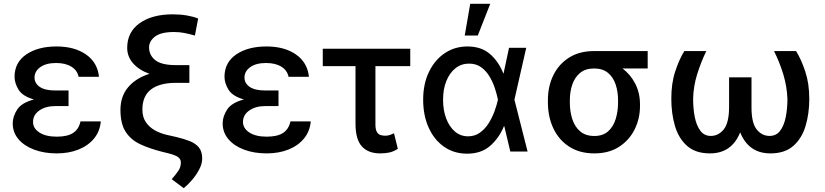

<svg xmlns="http://www.w3.org/2000/svg" viewBox="-20 -797 4340 1010"><path d="M340.6 -284.8V-239H271.3Q219.8 -239 186.8 -215.7Q153.8 -192.5 153.8 -155.5Q153.8 -121.8 187.3 -100Q220.9 -78.1 278.8 -78.1Q335.2 -78.1 365.1 -98Q394.9 -117.9 403.4 -158.4H510.3Q505.7 -105.8 474.6 -68.2Q443.5 -30.5 392.9 -10.3Q342.3 9.9 278.4 9.9Q212.4 9.9 160 -9.6Q107.6 -29.1 77.2 -64.8Q46.9 -100.5 46.9 -148.1Q46.9 -185 70.7 -221.1Q94.5 -257.1 158.7 -273.8Q99.4 -290.5 78.1 -324.6Q56.8 -358.7 56.5 -393.1Q56.8 -468.8 118.3 -510.7Q179.7 -552.6 277.3 -552.6Q371.8 -552.6 432.4 -510.5Q492.9 -468.4 500.7 -393.1H393.5Q386.7 -426.8 355.6 -446.2Q324.6 -465.6 274.9 -465.6Q222.3 -465.6 192.1 -443.9Q161.9 -422.2 161.6 -389.2Q161.9 -358.3 189.5 -339.7Q217 -321 271.3 -321H340.6Z M1022.4 -699.6 1005.3 -610.1Q975.1 -618.6 949.6 -623.6Q924 -628.6 894.5 -628.6Q826.7 -628.6 795.5 -604.6Q764.2 -580.6 764.2 -547.6Q764.2 -506.4 796.9 -480.5Q829.5 -454.5 904.5 -454.5H976.2V-361.2H905.9Q819.6 -361.2 774.3 -326.5Q729 -291.9 729 -220.2Q729 -181.5 747 -154.8Q764.9 -128.2 793.7 -112Q822.4 -95.9 855.1 -88.1L908.7 -76Q948.9 -66.4 979.4 -54.2Q1009.9 -41.9 1027 -20.4Q1044 1.1 1043.7 39.1Q1043 66.1 1027.3 95.5Q1011.7 125 989.3 150.7Q967 176.5 946.4 192.8L883.2 145.6Q906.6 119.3 919 100.1Q931.5 81 931.5 57.9Q931.5 40.1 916.2 29.1Q900.9 18.1 864.3 9.2L835.6 2.1Q768.5 -14.6 718.6 -37.8Q668.7 -61.1 641.2 -103.3Q613.6 -145.6 613.6 -218.8Q613.6 -290.8 654.5 -338.6Q695.3 -386.4 766.3 -408.7Q711.6 -428.3 680.4 -463.6Q649.1 -498.9 649.1 -545.5Q649.1 -628.2 714.5 -674.9Q779.8 -721.6 889.2 -721.6Q928.6 -721.6 962.7 -715.7Q996.8 -709.9 1022.4 -699.6Z M1445 -284.8V-239H1375.7Q1324.2 -239 1291.2 -215.7Q1258.2 -192.5 1258.2 -155.5Q1258.2 -121.8 1291.7 -100Q1325.3 -78.1 1383.2 -78.1Q1439.6 -78.1 1469.5 -98Q1499.3 -117.9 1507.8 -158.4H1614.7Q1610.1 -105.8 1579 -68.2Q1547.9 -30.5 1497.3 -10.3Q1446.7 9.9 1382.8 9.9Q1316.8 9.9 1264.4 -9.6Q1212 -29.1 1181.6 -64.8Q1151.3 -100.5 1151.3 -148.1Q1151.3 -185 1175.1 -221.1Q1198.9 -257.1 1263.1 -273.8Q1203.8 -290.5 1182.5 -324.6Q1161.2 -358.7 1160.9 -393.1Q1161.2 -468.8 1222.7 -510.7Q1284.1 -552.6 1381.7 -552.6Q1476.2 -552.6 1536.8 -510.5Q1597.3 -468.4 1605.1 -393.1H1497.9Q1491.1 -426.8 1460 -446.2Q1429 -465.6 1379.3 -465.6Q1326.7 -465.6 1296.5 -443.9Q1266.3 -422.2 1266 -389.2Q1266.3 -358.3 1293.9 -339.7Q1321.4 -321 1375.7 -321H1445Z M2138.1 -540.5V-449.2H1954.9V-143.1Q1954.9 -115.4 1962.7 -102.6Q1970.5 -89.8 1982.4 -86.5Q1994.3 -83.1 2006.7 -83.1Q2021 -83.1 2032.3 -87.4Q2043.7 -91.6 2052.6 -95.9L2072.8 -14.2Q2049 1.1 2027 5.5Q2005 9.9 1979.8 9.9Q1916.9 9.9 1883.5 -27Q1850.1 -63.9 1850.1 -146.3V-449.2H1677.9V-540.5Z M2434.7 11.4Q2366.5 10.7 2315 -25.7Q2263.5 -62.1 2234.7 -126.1Q2206 -190 2206 -272.7Q2206 -355.1 2236.2 -418.1Q2266.3 -481.2 2319.1 -516.9Q2371.8 -552.6 2439.3 -552.6Q2511.4 -552.6 2557.2 -513.1Q2603 -473.7 2627.8 -410.5H2628.9L2657.7 -545.5H2748.2L2686.1 -272.7L2755.3 0H2664.4L2632.8 -133.2H2631Q2605.1 -70 2557.5 -28.9Q2509.9 12.1 2434.7 11.4ZM2599.4 -272.7 2599.1 -274.1Q2593.8 -300.4 2583.3 -332.7Q2572.8 -365.1 2555.2 -394.5Q2537.6 -424 2511.2 -443.2Q2484.7 -462.4 2447.4 -462.4Q2406.6 -462.4 2375.9 -438Q2345.2 -413.7 2327.9 -370.7Q2310.7 -327.8 2310.7 -272Q2310.7 -217 2327.2 -173.5Q2343.8 -130 2373.2 -104.9Q2402.7 -79.9 2442.1 -79.9Q2478 -79.9 2505 -99.4Q2532 -119 2550.8 -149.1Q2569.6 -179.3 2581.5 -212.2Q2593.4 -245 2599.1 -271.3ZM2424.7 -610.1 2453.5 -777H2558.9L2493.3 -610.1Z M2862.2 -258.5V-269.9Q2862.2 -343.4 2891 -401.8Q2919.7 -460.2 2974.1 -494.3Q3028.4 -528.4 3105.1 -528.4H3387.1V-436.8H3254.6Q3296.2 -405.9 3321.4 -357.2Q3346.6 -308.6 3346.6 -248.6V-238.6Q3346.6 -172.9 3318.4 -116.1Q3290.1 -59.3 3236.5 -24.7Q3182.9 9.9 3106.5 9.9Q3029.1 9.9 2974.4 -25.4Q2919.7 -60.7 2891 -121.6Q2862.2 -182.5 2862.2 -258.5ZM2977.6 -269.9V-258.5Q2977.6 -210.6 2990.6 -170.3Q3003.6 -130 3032 -105.8Q3060.4 -81.7 3106.5 -81.7Q3151.3 -81.7 3178.6 -105.8Q3206 -130 3218.6 -170.3Q3231.2 -210.6 3231.2 -258.5V-269.9Q3231.2 -314.6 3218.6 -352.6Q3206 -390.6 3178.3 -413.7Q3150.6 -436.8 3105.1 -436.8Q3060 -436.8 3031.8 -413.7Q3003.6 -390.6 2990.6 -352.6Q2977.6 -314.6 2977.6 -269.9Z M4051.8 -528.4H4167.6Q4195.3 -483.7 4216.3 -420.1Q4237.2 -356.5 4237.2 -277Q4237.2 -199.9 4217.7 -134.6Q4198.2 -69.2 4153.4 -29.7Q4108.7 9.9 4032.7 9.9Q3918 9.9 3873.6 -100.9Q3829.5 9.9 3714.5 9.9Q3638.8 9.9 3594.3 -29.7Q3549.7 -69.2 3530.5 -134.6Q3511.4 -199.9 3511.4 -277Q3511 -357.6 3531.8 -421Q3552.6 -484.4 3579.9 -528.4H3695.3Q3666.2 -467.3 3646.8 -404.7Q3627.5 -342 3626.1 -277Q3626.1 -225.1 3634.9 -180.8Q3643.8 -136.4 3664.2 -109.2Q3684.7 -82 3718.8 -82Q3759.6 -82 3787.3 -116.5Q3815 -150.9 3815.3 -234V-390.3H3933.2V-234Q3932.9 -150.9 3960.2 -116.5Q3987.6 -82 4028.4 -82Q4063.2 -82 4083.6 -108.8Q4104 -135.7 4113.1 -180Q4122.2 -224.4 4122.2 -277Q4119.7 -342 4100.9 -404.7Q4082 -467.3 4051.8 -528.4Z"/></svg>

Font: Inter UI Medium
Style: Regular
Weight: 500
Designer: Rasmus Andersson
Foundry: rsms
Version: 3.2;8d6f07862